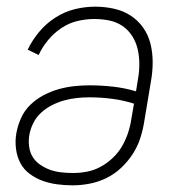

<svg xmlns="http://www.w3.org/2000/svg" viewBox="-20 -548 540 576"><path d="M198 8Q175 8 152 5Q129 2 108 -5.5Q87 -13 69 -26.5Q51 -40 41 -59Q31 -78 28 -101.5Q25 -125 29 -148Q33 -171 43 -193.5Q53 -216 71 -233.5Q89 -251 111 -262.5Q133 -274 156 -280.5Q179 -287 202.5 -289.5Q226 -292 248 -292Q284 -292 319.5 -288Q355 -284 388 -274L394 -311Q398 -333 398 -356Q398 -379 393 -400.5Q388 -422 376.5 -440Q365 -458 347.5 -470Q330 -482 308 -486.5Q286 -491 263 -491Q238 -491 212.5 -485Q187 -479 164.5 -464Q142 -449 124.5 -428Q107 -407 96 -383L63 -399Q77 -428 98 -453Q119 -478 146.5 -495.5Q174 -513 204.5 -520.5Q235 -528 266 -528Q294 -528 321.5 -522Q349 -516 371.5 -501.5Q394 -487 409.5 -465Q425 -443 431.5 -416.5Q438 -390 438 -361.5Q438 -333 433 -305L413 -185Q409 -159 401 -134Q393 -109 378.5 -86.5Q364 -64 344 -45Q324 -26 299.5 -14Q275 -2 249 3Q223 8 198 8ZM199 -29Q220 -29 241 -33Q262 -37 281.5 -47.5Q301 -58 318 -74Q335 -90 346 -109Q357 -128 364 -149Q371 -170 374 -191L382 -237Q351 -247 317 -251.5Q283 -256 248 -256Q230 -256 211 -254Q192 -252 173.5 -247Q155 -242 137 -233Q119 -224 104 -210.5Q89 -197 80 -179Q71 -161 68 -143Q65 -125 67.5 -107.5Q70 -90 78.5 -76.5Q87 -63 101 -53.5Q115 -44 130.5 -38.5Q146 -33 163.5 -31Q181 -29 199 -29Z"/></svg>

Font: Iosevka Term Curly Extralight
Style: Italic
Weight: 200
Italic angle: -9°
Designer: Belleve Invis
Foundry: Belleve Invis
Version: Version 32.3.0